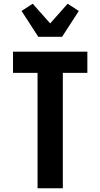

<svg xmlns="http://www.w3.org/2000/svg" viewBox="-20 -1013 540 1033"><path d="M182 0V-621H50V-735H450V-621H318V0ZM186 -815 96 -954 156 -993 250 -887 344 -993 404 -954 314 -815Z"/></svg>

Font: Iosevka Term Curly Heavy
Style: Regular
Weight: 900
Designer: Belleve Invis
Foundry: Belleve Invis
Version: Version 32.3.0